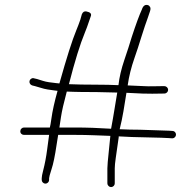

<svg xmlns="http://www.w3.org/2000/svg" viewBox="-20 -709 784 780"><path d="M416.2 -25V36C416.2 40 417.8 43.5 420.8 46.5C423.8 49.5 427.2 51 431.2 51C435.2 51 438.8 49.5 441.8 46.5C444.8 43.5 446.2 40 446.2 36V-25C446.2 -35 447.6 -49 450.2 -67L462.2 -151V-155C490.5 -153 532 -151.6 583.8 -150.7C625 -149.9 652.4 -149 666 -148L680 -147C684 -147 687.5 -148.5 690.5 -151.5C693.5 -154.5 695 -158 695 -162C695 -166 693.7 -169.5 691 -172.5C688.3 -175.5 685 -177 681 -177L667 -178L548.5 -182C521 -182 493.6 -182.7 466.2 -184C478.5 -232.1 485.6 -281.5 493.7 -332C545.3 -329.1 580.8 -327.8 598.7 -328.3C616.6 -328.8 633 -329 648 -329C652 -329 655.5 -330.5 658.5 -333.5C661.5 -336.5 663 -340 663 -344C663 -348 661.5 -351.5 658.5 -354.5C655.5 -357.5 652 -359 648 -359H636C628 -359 617 -358.8 603 -358.5C589 -358.2 577.3 -358.3 566.2 -359C554.6 -359.7 532.1 -360.7 498.7 -362C503.8 -398.3 513 -435.3 526.2 -473C535.4 -499 544.9 -528 554.6 -559.9C564.4 -591.8 573.5 -617.5 580.5 -637C584.2 -647.7 587.2 -656.5 589.5 -663.6C591.8 -670.6 592 -676.1 590 -680C588 -684 585.2 -686.7 581.5 -688C570.1 -691.8 561.2 -685.8 556.2 -670C546.4 -649 532.6 -611.7 515 -558C507.5 -532.7 497.6 -502 485.3 -465.9C473 -429.8 464.9 -395.5 461.2 -363C434.6 -364.3 404.2 -365 370 -365C326.7 -365 290 -365.7 260 -367C283.8 -460.2 305.5 -530.2 325 -577C330.8 -591 336.2 -605.7 341.2 -621L348.8 -643C352.9 -652.8 347 -659.4 331.1 -662.5C322.6 -664.2 316.4 -660.4 312.5 -651L306.3 -629C301.3 -614.3 295.8 -600 290 -586C273.6 -546.6 250.7 -474.6 221.3 -370C219.6 -370 214.8 -370.5 206.9 -371.5C199 -372.5 189.4 -373.7 179 -375C170 -376.3 161.8 -378.2 154.5 -380.5C147.2 -382.8 139.2 -385.3 130.5 -388L117.5 -391C114.2 -392.3 110.7 -391.8 107 -389.5C103.3 -387.2 101 -384.2 100 -380.5C99 -376.8 99.5 -373.2 101.5 -369.5C103.5 -365.8 106.5 -363.3 110.5 -362L122.5 -359C130.5 -357 138.5 -354.7 146.5 -352C154.5 -349.3 163.5 -347.2 173.5 -345.5L201.3 -341.5C208.8 -340.5 212.9 -340 213.8 -340C201.3 -295.3 193 -257.7 188.8 -227C186.3 -209 184.2 -197 182.5 -191H77.5C73.5 -191 70 -189.5 67 -186.5C64 -183.5 62.5 -179.8 62.5 -175.5C62.5 -171.2 64 -167.7 67 -165C70 -162.3 73.5 -161 77.5 -161H179.5C178.2 -152.3 175.5 -132.7 171.6 -102.1C167.7 -71.6 162.3 -43.2 155.5 -17C151.5 -1.7 149.5 9 149.5 15V22C149.5 26 151 29.5 154 32.5C157 35.5 160.5 37 164.5 37C168.5 37 172 35.5 175 32.5C178 29.5 179.5 26 179.5 22V15C179.5 11.7 182.3 -0.5 189.3 -21.4C196.4 -42.4 203.3 -75.8 210 -121.5C212.5 -138.5 214.6 -151.7 216.3 -161H286.3C312.1 -161 337.5 -160.5 362.5 -159.5C387.5 -158.5 410.4 -157.7 428.3 -157C428.3 -155 426.3 -135.2 422.3 -97.5C418.3 -59.8 416.2 -35.7 416.2 -25ZM431.3 -186C380.8 -189.3 331.3 -191 286.3 -191H221.3C222.1 -196.3 224.3 -210.7 227.8 -234C231.3 -257.4 239.1 -291.7 251.3 -337C252.9 -337 261.9 -336.7 278.1 -336C294.4 -335.3 325 -335 370 -335L456.3 -333C448.7 -289.1 441.6 -240.1 431.3 -186Z"/></svg>

Font: Proton
Style: ExBdExt
Weight: 500
Version: Version 1.017